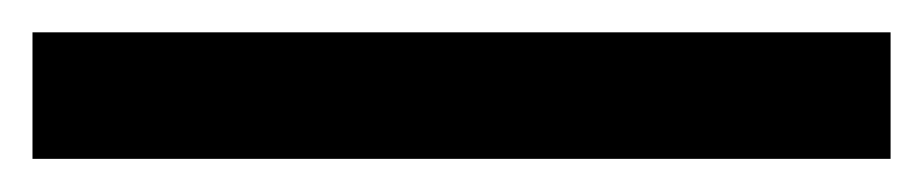

<svg xmlns="http://www.w3.org/2000/svg" viewBox="-32 77 563 117"><path d="M-12.2 96.7H510.7V173.8H-12.2Z"/></svg>

Font: Caudex
Style: Bold
Weight: 700
Version: Version 1.01